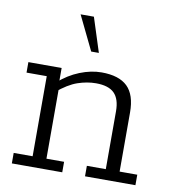

<svg xmlns="http://www.w3.org/2000/svg" viewBox="-72 -675 667 739"><g transform="rotate(10 261.5 -305.5)"><path d="M23 0V-41H97V-354H18V-395H148V-340L136 -336Q174 -370 218 -387.5Q262 -405 303 -405Q371 -405 404 -373Q437 -341 437 -272V-41H506V0H309V-41H383V-267Q383 -315 360.5 -337.5Q338 -360 289 -360Q254 -360 217.5 -347.5Q181 -335 137 -298L151 -324V-41H220V0ZM249 -477 184 -611H236L279 -477Z"/></g></svg>

Font: Rokkitt SemiBold Light
Style: Regular
Weight: 300
Version: Version 3.103